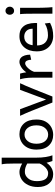

<svg xmlns="http://www.w3.org/2000/svg" viewBox="772 -1398 635 2218"><g transform="rotate(-90 1089.0 -288.5)"><path d="M184.6 8.8Q117.7 8.8 77.9 -39.6Q38.1 -87.9 38.1 -168.5Q38.1 -233.4 61.3 -281Q84.5 -328.6 124 -354.7Q163.6 -380.9 212.4 -380.9Q235.4 -380.9 261.7 -371.3Q288.1 -361.8 309.1 -349.6V-452.1Q309.1 -496.1 307.4 -529.5Q305.7 -563 300.3 -585.9H377V-193.8Q377 -124.5 384.8 -77.6Q392.6 -30.8 404.3 0H338.4Q334.5 -9.3 328.9 -28.3Q323.2 -47.4 318.4 -67.4Q264.6 8.8 184.6 8.8ZM197.8 -49.3Q220.2 -49.3 241.9 -63.5Q263.7 -77.6 281.5 -100.1Q299.3 -122.6 309.1 -146.5V-291Q282.2 -305.7 261 -312Q239.7 -318.4 212.4 -318.4Q170.9 -318.4 138.4 -281.5Q106 -244.6 106 -179.2Q106 -115.7 127.9 -82.5Q149.9 -49.3 197.8 -49.3Z M640.6 8.8Q565.4 8.8 517.8 -40.8Q470.2 -90.3 470.2 -184.6Q470.2 -247.6 494.6 -291.5Q519 -335.4 559.3 -358.2Q599.6 -380.9 647.9 -380.9Q723.6 -380.9 770.8 -330.1Q817.9 -279.3 817.9 -184.6Q817.9 -121.6 793.7 -78.6Q769.5 -35.6 729.2 -13.4Q689 8.8 640.6 8.8ZM644 -49.3Q688.5 -49.3 719.5 -85.2Q750.5 -121.1 750.5 -184.6Q750.5 -249 720.9 -285.6Q691.4 -322.3 644 -322.3Q599.6 -322.3 568.8 -285.6Q538.1 -249 538.1 -184.6Q538.1 -121.1 567.4 -85.2Q596.7 -49.3 644 -49.3Z M1014.2 0Q1014.2 0 1006.3 -19.3Q998.5 -38.6 986.3 -69.1Q974.1 -99.6 960.7 -133.3Q947.3 -167 935.5 -196.5Q923.8 -226.1 917 -243.2Q908.2 -265.6 891.8 -303.7Q875.5 -341.8 860.4 -373.5H937L1048.8 -73.2L1160.6 -373.5H1237.3Q1221.7 -341.8 1205.8 -303.5Q1189.9 -265.1 1180.7 -243.2Q1174.8 -229 1163.3 -200.4Q1151.9 -171.9 1138.2 -137.7Q1124.5 -103.5 1112.1 -72Q1099.6 -40.5 1091.6 -20.3Q1083.5 0 1083.5 0Z M1301.3 0V-225.1Q1301.3 -278.8 1295.2 -316.7Q1289.1 -354.5 1282.7 -373.5H1348.6Q1353 -361.8 1357.2 -338.4Q1361.3 -314.9 1363.3 -301.8Q1390.1 -340.3 1423.8 -360.6Q1457.5 -380.9 1482.4 -380.9Q1513.2 -380.9 1531.7 -363.5Q1550.3 -346.2 1558.6 -318.1Q1566.9 -290 1566.9 -257.8L1508.3 -245.1Q1508.3 -272.5 1498 -293.7Q1487.8 -314.9 1465.8 -314.9Q1450.7 -314.9 1431.2 -299.6Q1411.6 -284.2 1394.5 -260.7Q1377.4 -237.3 1369.1 -212.4V0Z M1780.8 8.8Q1734.4 8.8 1694.1 -12.7Q1653.8 -34.2 1629.4 -76.7Q1605 -119.1 1605 -181.2Q1605 -272 1652.3 -326.4Q1699.7 -380.9 1780.8 -380.9Q1841.3 -380.9 1874 -354.2Q1906.7 -327.6 1919.7 -287.6Q1932.6 -247.6 1932.6 -206.1Q1932.6 -201.2 1932.6 -191.9Q1932.6 -182.6 1932.1 -177.2H1659.7V-228.5H1866.7Q1866.7 -275.9 1840.8 -300.8Q1814.9 -325.7 1775.4 -325.7Q1727.1 -325.7 1700 -291.5Q1672.9 -257.3 1672.9 -184.6Q1672.9 -116.7 1705.8 -84Q1738.8 -51.3 1790 -51.3Q1825.2 -51.3 1859.4 -59.3Q1893.6 -67.4 1927.2 -87.9L1934.6 -27.3Q1895.5 -7.3 1859.1 0.7Q1822.8 8.8 1780.8 8.8Z M2040.5 0Q2040.5 0 2040.5 -19.8Q2040.5 -39.6 2040.5 -70.3Q2040.5 -101.1 2040.5 -134.3Q2040.5 -167.5 2040.5 -193.8Q2040.5 -247.6 2039.8 -296.1Q2039.1 -344.7 2035.2 -373.5H2108.4V-173.8Q2108.4 -150.4 2109.1 -116.9Q2109.9 -83.5 2111.6 -51.5Q2113.3 -19.5 2115.7 0ZM2073.7 -442.9Q2053.2 -442.9 2040.5 -457.5Q2027.8 -472.2 2027.8 -492.2Q2027.8 -512.7 2040.5 -527.3Q2053.2 -542 2073.7 -542Q2094.2 -542 2107.7 -527.3Q2121.1 -512.7 2121.1 -492.2Q2121.1 -472.2 2107.7 -457.5Q2094.2 -442.9 2073.7 -442.9Z"/></g></svg>

Font: Harmattan
Style: Regular
Weight: 400
Designer: George W. Nuss III and SIL International
Foundry: SIL International
Version: Version 4.000